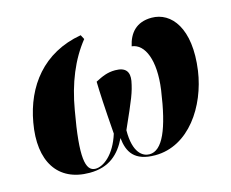

<svg xmlns="http://www.w3.org/2000/svg" viewBox="-83 -667 958 795"><g transform="rotate(-15 395.5 -270.0)"><path d="M210 10C295 10 340 -34 370 -96C376 -35 402 10 491 10C636 10 731 -136 752 -282C777 -460 707 -544 623 -544C557 -544 525 -505 513 -451C569 -445 601 -368 584 -245C561 -83 525 0 469 0C441 0 401 -23 402 -121C456 -242 466 -266 475 -313C481 -350 467 -373 421 -373C387 -373 364 -362 335 -347C336 -301 339 -240 348 -121C322 -37 272 0 238 0C194 0 182 -61 217 -256C236 -368 274 -460 331 -531L321 -550C154 -521 64 -400 38 -252C9 -91 74 10 210 10Z"/></g></svg>

Font: Noto Serif Display SemiCondensed Black
Style: Italic
Weight: 900
Width: 4
Italic angle: -12°
Designer: Monotype Design Team
Foundry: Monotype Imaging Inc.
Version: Version 2.009